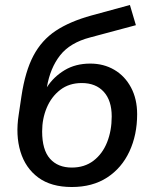

<svg xmlns="http://www.w3.org/2000/svg" viewBox="-20 -741 617 770"><path d="M268 9Q185 9 133.5 -29Q82 -67 62 -133Q42 -199 55 -281L66 -355Q81 -455 114 -517.5Q147 -580 203.5 -617.5Q260 -655 347 -679L501 -721L525 -640L342 -591Q261 -570 221 -519Q181 -468 168 -391Q195 -433 239 -459.5Q283 -486 342 -486Q396 -486 438.5 -461Q481 -436 505.5 -390Q530 -344 530 -283Q530 -200 499 -133.5Q468 -67 409.5 -29Q351 9 268 9ZM268 -69Q319 -69 355 -96.5Q391 -124 409.5 -170.5Q428 -217 428 -274Q428 -338 396 -373Q364 -408 308 -408Q257 -408 221.5 -380.5Q186 -353 167.5 -309Q149 -265 149 -214Q149 -140 180.5 -104.5Q212 -69 268 -69Z"/></svg>

Font: Nunito Sans SemiBold
Style: Italic
Weight: 600
Italic angle: -9°
Designer: Vernon Adams
Foundry: Vernon Adams
Version: Version 3.006; ttfautohint (v1.8.3)